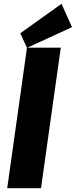

<svg xmlns="http://www.w3.org/2000/svg" viewBox="-20 -991 399 1011"><path d="M300 -740 196 0H18L122 -740ZM359 -848 122 -739 87 -816 304 -971Z"/></svg>

Font: Pathway Extreme Condensed ExtraBold
Style: Italic
Weight: 800
Width: 3
Italic angle: -8°
Version: Version 1.001;gftools[0.9.26]